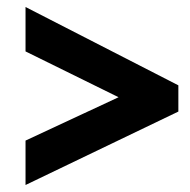

<svg xmlns="http://www.w3.org/2000/svg" viewBox="-20 -635 542 549"><path d="M53 -233V-106L490 -316V-391L53 -615V-488L319 -357Z"/></svg>

Font: Noto Sans Display SemiCondensed Extra
Style: Italic
Weight: 800
Width: 4
Italic angle: -12°
Designer: Monotype Design Team
Foundry: Monotype Imaging Inc.
Version: Version 1.900